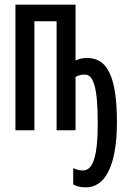

<svg xmlns="http://www.w3.org/2000/svg" viewBox="-20 -557 540 821"><path d="M349 244C423 244 480 163 480 -34C480 -250 429 -309 352 -309C327 -309 314 -303 303 -298V-537H46V0H127V-466H222V0H303V-228C313 -233 322 -238 343 -238C375 -238 398 -198 398 -31C398 121 375 172 334 172C316 172 305 167 293 162V232C308 239 319 244 349 244Z"/></svg>

Font: Noto Sans Mono ExtraCondensed
Style: Regular
Weight: 400
Width: 2
Designer: Monotype Design Team
Foundry: Monotype Imaging Inc.
Version: Version 2.014